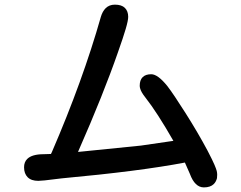

<svg xmlns="http://www.w3.org/2000/svg" viewBox="-20 -773 1040 830"><path d="M84 -49.8Q84 -72.3 97.7 -85.9Q118.2 -106.4 168.9 -106.4L200.2 -107.4L204.1 -115.2Q337.9 -424.8 416 -700.2Q422.9 -723.6 436.5 -737.3Q452.1 -752.9 476.6 -752.9Q505.9 -752.9 520 -738.8Q534.2 -724.6 534.2 -700.2Q534.2 -684.6 523.4 -647.9Q512.7 -611.3 490.2 -547.9Q426.8 -365.2 319.3 -121.1L317.4 -116.2L588.9 -143.6L729.5 -164.1Q659.2 -287.1 608.4 -351.6Q589.8 -375 585.9 -390.6Q584 -396.5 584 -402.3Q584 -426.8 596.7 -439.5Q609.4 -452.1 633.8 -452.1Q662.1 -452.1 703.1 -401.4Q729.5 -367.2 782.7 -283.2Q835.9 -199.2 877 -122.1Q899.4 -79.1 907.2 -60.5Q915 -42 917 -33.7Q918.9 -25.4 918.9 -17.6Q918.9 -9.8 918 -2.9Q914.1 12.7 904.3 22.5Q889.6 37.1 861.3 37.1Q822.3 37.1 800.8 -21.5L779.3 -70.3Q585.9 -33.2 247.1 -2L173.8 6.8L145.5 8.8Q115.2 8.8 99.6 -6.8Q84 -22.5 84 -49.8Z"/></svg>

Font: FakePearl
Style: SemiBold
Weight: 400
Version: Version 1.2